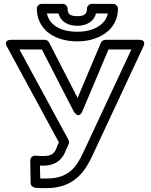

<svg xmlns="http://www.w3.org/2000/svg" viewBox="-20 -943 785 998"><path d="M207.3 -15C202.7 -15 193.7 -15.4 189 -15.6L187.7 -82.2C192.1 -82 192.9 -82 195.7 -82H205.1C274.7 -82 307.7 -119.4 324 -165.7L336.8 -193.6C340.1 -201 339.1 -210.2 336 -215.9L81 -686H197.5L363.3 -363.6C363.3 -363.6 389.2 -319.4 408.5 -365.3L544 -686H663L412.4 -149.7C376 -71.9 335.4 -15 220.5 -15ZM207.3 35H220.5C359.8 35 417.9 -45 457.6 -128.3L724.9 -700.4C743.4 -739.9 702.3 -736 702.3 -736H527.4C518.4 -736 508.4 -730.2 504.4 -720.7L383.3 -434L235 -722.4C231.1 -730.2 222.3 -736 212.8 -736H39C-7.1 -736 17 -699.1 17 -699.1L286.1 -203L278 -185.4C277.8 -184.8 277.4 -183.9 277.2 -183.1C265.1 -148.1 253.7 -132 205.1 -132H195.8C192.4 -132 189.1 -132.1 185.7 -132.4L173.6 -133.4C169.2 -133.8 165.6 -134 162.2 -134C147.7 -134 137 -121.9 137.2 -108.5L139.4 8.5C139.7 26.1 155.4 34 176 34C184 34 195.9 35 207.3 35ZM223.8 -873H284.2C295.7 -827.8 336.6 -809 382.2 -809C428.4 -809 467.9 -830.2 479 -873H540.6C527.4 -812 462.3 -778 382.2 -778C293.4 -778 237 -813 223.8 -873ZM382.2 -859C342.7 -859 331.3 -871.4 331.3 -898C331.3 -908.7 321.4 -923 306.3 -923H196.3C185.6 -923 171.3 -913.1 171.3 -898C171.3 -873.4 176.3 -850 186.4 -828.7C217.6 -763.4 291.4 -728 382.2 -728C412.2 -728 440.3 -732 466.2 -740.2C533 -761.4 593.1 -811.5 593.1 -898C593.1 -908.7 583.2 -923 568.1 -923H457C446.3 -923 432 -913.1 432 -898C432 -872.2 420.2 -859 382.2 -859Z"/></svg>

Font: Asimov
Style: WidOu
Weight: 500
Designer: Google
Version: Version 2.000980; 2014